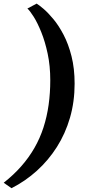

<svg xmlns="http://www.w3.org/2000/svg" viewBox="-31 -866 484 1037"><path d="M372 -414Q372 -316.5 347 -230.2Q322 -144 276.2 -72Q230.5 0 168.2 56.2Q106 112.5 31 150.5L-11 121Q43 78.5 84.2 31.5Q125.5 -15.5 155.2 -67.5Q185 -119.5 203.8 -177.5Q222.5 -235.5 231.5 -299.2Q240.5 -363 240.5 -432.5Q240.5 -510 226.5 -575.8Q212.5 -641.5 192 -692.2Q171.5 -743 150.8 -775.8Q130 -808.5 117 -820L167 -846.5Q179.5 -839 203.8 -818.5Q228 -798 257 -763.2Q286 -728.5 312.2 -678.5Q338.5 -628.5 355.2 -562.5Q372 -496.5 372 -414Z"/></svg>

Font: Merriweather 72pt ExtraBold
Style: Italic
Weight: 800
Italic angle: -7.8°
Version: Version 2.101